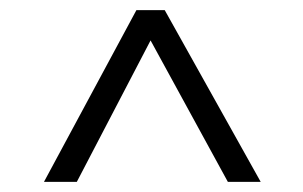

<svg xmlns="http://www.w3.org/2000/svg" viewBox="-20 -680 600 380"><path d="M431 -320 278 -600 132 -320H67L250 -660H306L496 -320Z"/></svg>

Font: Titillium Web
Style: Light
Weight: 300
Version: Version 1.001;PS 57.000;hotconv 1.0.70;makeotf.lib2.5.55311